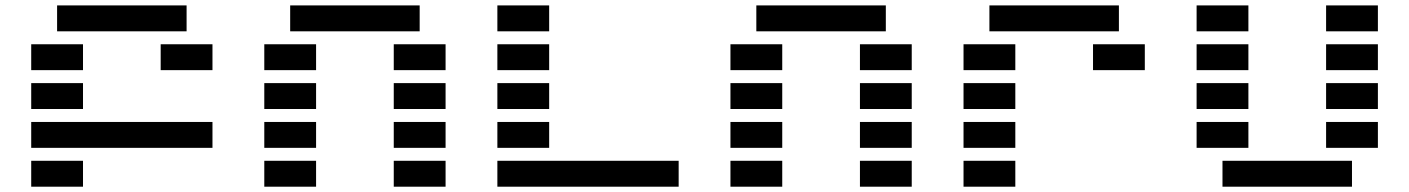

<svg xmlns="http://www.w3.org/2000/svg" viewBox="-20 -704 5313 724"><path d="M683.6 -683.6V-585.9H195.3V-683.6ZM293 -97.7V0H97.7V-97.7ZM97.7 -146.5V-244.1H781.2V-146.5ZM293 -390.6V-293H97.7V-390.6ZM781.2 -537.1V-439.5H585.9V-537.1ZM293 -537.1V-439.5H97.7V-537.1Z M1660.2 -97.7V0H1464.8V-97.7ZM1171.9 -97.7V0H976.6V-97.7ZM1660.2 -244.1V-146.5H1464.8V-244.1ZM1171.9 -244.1V-146.5H976.6V-244.1ZM1660.2 -390.6V-293H1464.8V-390.6ZM1171.9 -390.6V-293H976.6V-390.6ZM1660.2 -537.1V-439.5H1464.8V-537.1ZM1171.9 -537.1V-439.5H976.6V-537.1ZM1562.5 -683.6V-585.9H1074.2V-683.6Z M1855.5 -585.9V-683.6H2050.8V-585.9ZM1855.5 -439.5V-537.1H2050.8V-439.5ZM1855.5 -293V-390.6H2050.8V-293ZM1855.5 -146.5V-244.1H2050.8V-146.5ZM2539.1 -97.7V0H1855.5V-97.7Z M3418 -97.7V0H3222.7V-97.7ZM2929.7 -97.7V0H2734.4V-97.7ZM3418 -244.1V-146.5H3222.7V-244.1ZM2929.7 -244.1V-146.5H2734.4V-244.1ZM3418 -390.6V-293H3222.7V-390.6ZM2929.7 -390.6V-293H2734.4V-390.6ZM3418 -537.1V-439.5H3222.7V-537.1ZM2929.7 -537.1V-439.5H2734.4V-537.1ZM3320.3 -683.6V-585.9H2832V-683.6Z M4199.2 -683.6V-585.9H3710.9V-683.6ZM3808.6 -97.7V0H3613.3V-97.7ZM3808.6 -244.1V-146.5H3613.3V-244.1ZM3808.6 -390.6V-293H3613.3V-390.6ZM4296.9 -537.1V-439.5H4101.6V-537.1ZM3808.6 -537.1V-439.5H3613.3V-537.1Z M4492.2 -585.9V-683.6H4687.5V-585.9ZM4980.5 -585.9V-683.6H5175.8V-585.9ZM4492.2 -439.5V-537.1H4687.5V-439.5ZM4980.5 -439.5V-537.1H5175.8V-439.5ZM4492.2 -293V-390.6H4687.5V-293ZM4980.5 -293V-390.6H5175.8V-293ZM4492.2 -146.5V-244.1H4687.5V-146.5ZM4980.5 -146.5V-244.1H5175.8V-146.5ZM4589.8 0V-97.7H5078.1V0Z"/></svg>

Font: Trigram
Style: Regular
Weight: 400
Designer: GGBotNet
Foundry: GGBotNet
Version: 1.05